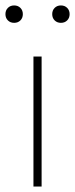

<svg xmlns="http://www.w3.org/2000/svg" viewBox="-27 -686 276 706"><path d="M25 -602Q11 -602 2 -611Q-7 -620 -7 -634Q-7 -648 2 -657Q11 -666 25 -666Q39 -666 48 -657Q57 -648 57 -634Q57 -620 48 -611Q39 -602 25 -602ZM197 -602Q183 -602 174 -611Q165 -620 165 -634Q165 -648 174 -657Q183 -666 197 -666Q211 -666 220 -657Q229 -648 229 -634Q229 -620 220 -611Q211 -602 197 -602ZM96 0V-478H126V0Z"/></svg>

Font: TypoPRO Source Sans Pro
Style: Regular
Weight: 200
Designer: Paul D. Hunt
Foundry: Adobe Systems Incorporated
Version: Version 2.020;PS 2.000;hotconv 1.0.86;makeotf.lib2.5.63406